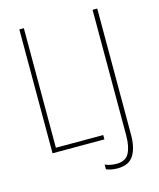

<svg xmlns="http://www.w3.org/2000/svg" viewBox="-129 -804 883 1069"><g transform="rotate(-15 312.5 -269.5)"><path d="M385 0V-25H112V-714H86V0ZM535 14V-714H508V9Q508 73 488.5 111Q469 149 415 149Q381 149 350 136V163Q378 175 415 175Q481 175 508 131.5Q535 88 535 14Z"/></g></svg>

Font: Noto Sans Display SemiCondensed Thin
Style: Regular
Weight: 250
Width: 4
Designer: Monotype Design team
Foundry: Monotype Imaging Inc.
Version: 1.000